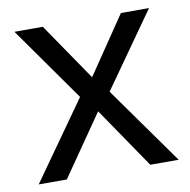

<svg xmlns="http://www.w3.org/2000/svg" viewBox="-66 -601 660 666"><g transform="rotate(-10 264.5 -268.0)"><path d="M212 -274 27 -536H127L265 -334L402 -536H501L316 -274L511 0H411L265 -214L117 0H18Z"/></g></svg>

Font: oriya115
Style: Regular
Weight: 400
Designer: Amélie Bonet and Sol Matas
Foundry: Google LLC
Version: Version 2.003